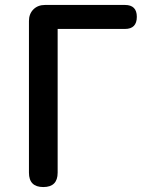

<svg xmlns="http://www.w3.org/2000/svg" viewBox="-20 -756 608 776"><path d="M155 0Q97 0 97 -58V-671Q97 -700 115 -718Q133 -736 162 -736H315H485Q533 -736 533 -688Q533 -639 485 -639H213V-58Q213 0 155 0Z"/></svg>

Font: GenSenRounded JP M
Style: Regular
Weight: 500
Version: Version 1.501;PS 1;hotconv 16.6.51;makeotf.lib2.5.65220